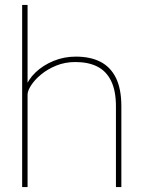

<svg xmlns="http://www.w3.org/2000/svg" viewBox="-20 -760 581 780"><path d="M70 0V-740H92V-404L83 -402Q94 -437 124.5 -466Q155 -495 197.5 -512.5Q240 -530 288 -530Q347 -530 388 -509Q429 -488 451 -443.5Q473 -399 473 -328V0H451V-328Q451 -391 431.5 -431Q412 -471 375.5 -489.5Q339 -508 286 -508Q244 -508 208.5 -493.5Q173 -479 147 -457.5Q121 -436 106.5 -413.5Q92 -391 92 -376V0H81Q79 0 76.5 0Q74 0 70 0Z"/></svg>

Font: Lexend Deca Thin
Style: Regular
Weight: 250
Designer: Bonnie Shaver-Troup, Thomas Jockin
Foundry: Lexend
Version: Version 1.007